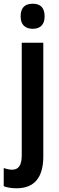

<svg xmlns="http://www.w3.org/2000/svg" viewBox="-52 -773 319 1033"><path d="M59 -685Q59 -753 124 -753Q188 -753 188 -685Q188 -651 171 -634.5Q154 -618 124 -618Q94 -618 76.5 -634.5Q59 -651 59 -685ZM38 240Q-2 240 -32 229V131Q-7 140 14 140Q39 140 52 121.5Q65 103 65 61V-543H181V68Q181 239 38 240Z"/></svg>

Font: Noto Sans Myanmar UI Condensed SemiBold
Style: Regular
Weight: 600
Width: 3
Designer: Monotype Design Team
Foundry: Monotype Imaging Inc.
Version: Version 2.103; ttfautohint (v1.8.4.7-5d5b)